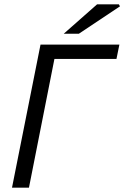

<svg xmlns="http://www.w3.org/2000/svg" viewBox="-20 -861 570 881"><path d="M35.1 0 165.9 -656.3H527.8L514.4 -590.5H229.7L112.9 0ZM272.6 -706.3 425.3 -841H525.5L530.5 -831.9L342 -706.3Z"/></svg>

Font: Source Sans 3
Style: Italic
Weight: 200
Italic angle: -11°
Designer: Paul D. Hunt
Foundry: Adobe
Version: Version 3.046;hotconv 1.0.118;makeotfexe 2.5.65603